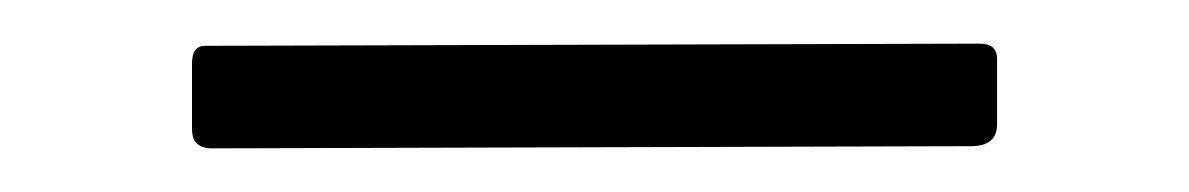

<svg xmlns="http://www.w3.org/2000/svg" viewBox="-20 38 545 88"><path d="M437 95Q437 105 425 105L77 106Q73 106 70.5 104Q68 102 68 97V67Q68 59 74 59L429 58Q437 58 437 65Z"/></svg>

Font: Libre Franklin ExtraLight
Style: Regular
Weight: 250
Designer: Pablo Impallari, Rodrigo Fuenzalida, Nhung Nguyen
Foundry: Impallari Type
Version: Version 3.000